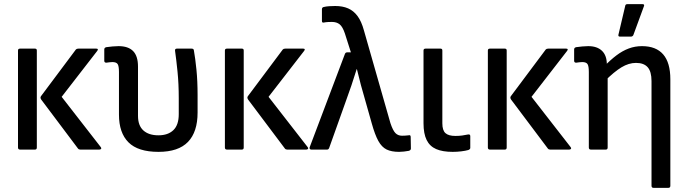

<svg xmlns="http://www.w3.org/2000/svg" viewBox="-20 -723 3328 928"><path d="M368 0Q361 0 357 -5L179 -242Q173 -251 178 -258L347 -484Q351 -488 359 -488H445Q458 -488 450 -477L278 -255L467 -12Q471 -7 468.5 -3.5Q466 0 460 0ZM77 0Q67 0 67 -10V-479Q67 -488 77 -488H149Q158 -488 158 -479V-10Q158 0 149 0Z M746 11Q647 11 601 -35Q555 -81 555 -169V-375Q555 -404 548.5 -413.5Q542 -423 523 -423Q517 -423 509 -422Q501 -421 494 -420Q484 -420 484 -429V-484Q484 -493 494 -495Q508 -497 523.5 -498.5Q539 -500 553 -500Q600 -500 623.5 -476Q647 -452 647 -401V-163Q647 -116 673 -92.5Q699 -69 746 -69Q792 -69 818 -94Q844 -119 844 -171V-248Q844 -318 838 -377Q832 -436 826 -478Q825 -488 835 -488H906Q916 -488 917 -480Q924 -441 929.5 -386Q935 -331 935 -264V-179Q935 -85 888.5 -37Q842 11 746 11Z M1368 0Q1361 0 1357 -5L1179 -242Q1173 -251 1178 -258L1347 -484Q1351 -488 1359 -488H1445Q1458 -488 1450 -477L1278 -255L1467 -12Q1471 -7 1468.5 -3.5Q1466 0 1460 0ZM1077 0Q1067 0 1067 -10V-479Q1067 -488 1077 -488H1149Q1158 -488 1158 -479V-10Q1158 0 1149 0Z M1909 11Q1872 11 1848.5 -0.5Q1825 -12 1808.5 -42Q1792 -72 1777 -126L1745 -239Q1734 -276 1724.5 -311.5Q1715 -347 1705 -389H1704Q1691 -347 1678.5 -310Q1666 -273 1652 -235L1571 -8Q1568 0 1561 0H1484Q1480 0 1477.5 -3.5Q1475 -7 1477 -12L1647 -462Q1650 -470 1658 -470H1676L1647 -561Q1636 -594 1621.5 -605.5Q1607 -617 1584 -617Q1575 -617 1565 -616.5Q1555 -616 1545 -614Q1536 -612 1536 -622V-678Q1536 -687 1544 -689Q1556 -692 1571 -693Q1586 -694 1600 -694Q1636 -694 1662.5 -682.5Q1689 -671 1708 -645.5Q1727 -620 1739 -576L1867 -128Q1879 -92 1891.5 -79.5Q1904 -67 1923 -67Q1931 -67 1938.5 -67.5Q1946 -68 1955 -69Q1965 -72 1965 -61L1966 -5Q1966 3 1956 6Q1945 8 1932.5 9.5Q1920 11 1909 11Z M2168 11Q2119 11 2088 -2.5Q2057 -16 2042 -46.5Q2027 -77 2027 -127V-479Q2027 -488 2037 -488H2109Q2118 -488 2118 -479V-127Q2118 -93 2133 -79.5Q2148 -66 2181 -66Q2199 -66 2213.5 -68Q2228 -70 2242 -73Q2253 -75 2253 -65V-8Q2253 -2 2244 2Q2230 6 2209.5 8.5Q2189 11 2168 11Z M2639 0Q2632 0 2628 -5L2450 -242Q2444 -251 2449 -258L2618 -484Q2622 -488 2630 -488H2716Q2729 -488 2721 -477L2549 -255L2738 -12Q2742 -7 2739.5 -3.5Q2737 0 2731 0ZM2348 0Q2338 0 2338 -10V-479Q2338 -488 2348 -488H2420Q2429 -488 2429 -479V-10Q2429 0 2420 0Z M3139 185Q3129 185 3129 175V-331Q3129 -377 3110.5 -398Q3092 -419 3054 -419Q3019 -419 2983.5 -397.5Q2948 -376 2902 -330L2899 -401Q2930 -433 2959 -455Q2988 -477 3018.5 -488.5Q3049 -500 3083 -500Q3151 -500 3185.5 -460Q3220 -420 3220 -340V175Q3220 185 3210 185ZM2836 0Q2826 0 2826 -10V-375Q2826 -404 2819.5 -413.5Q2813 -423 2794 -423Q2788 -423 2780 -422Q2772 -421 2765 -420Q2755 -420 2755 -429V-484Q2755 -493 2765 -495Q2779 -497 2794.5 -498.5Q2810 -500 2823 -500Q2866 -500 2889.5 -477.5Q2913 -455 2913 -412V-393L2917 -359V-10Q2917 0 2908 0ZM2977 -546Q2967 -546 2969 -555L3002 -695Q3003 -703 3013 -703H3085Q3097 -703 3092 -692L3041 -553Q3037 -546 3029 -546Z"/></svg>

Font: Sofia Sans Semi Condensed Medium
Style: Regular
Weight: 500
Designer: Botio Nikoltchev, Ani Petrova
Foundry: lettersoup
Version: Version 4.100